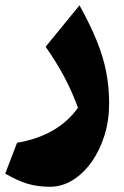

<svg xmlns="http://www.w3.org/2000/svg" viewBox="-20 -423 471 731"><path d="M395.5 -28.8Q395.5 35.6 377.7 92.8Q359.9 149.9 328.6 193.8Q297.4 237.8 256.6 262.9Q215.8 288.1 169.9 288.1Q123.5 288.1 85 276.6Q46.4 265.1 0 237.8L44.9 120.6Q200.2 94.2 276.9 -12.7Q254.4 -74.2 224.9 -129.9Q195.3 -185.5 153.8 -245.1L282.7 -402.8Q323.7 -328.6 348.6 -267.1Q373.5 -205.6 384.5 -148.2Q395.5 -90.8 395.5 -28.8Z"/></svg>

Font: Pinar DS1 ExtraBold
Style: Regular
Weight: 800
Designer: Amin Abedi
Version: Version 3.000